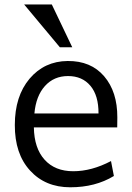

<svg xmlns="http://www.w3.org/2000/svg" viewBox="-20 -815 581 847"><path d="M244.1 -606.4 86.4 -795.4H208.5L298.8 -606.4ZM303.2 -59.6Q384.3 -59.6 469.7 -104.5L482.4 -38.6Q400.4 11.2 290 11.2Q179.7 11.2 112.3 -63Q44.9 -136.7 45.4 -263.7Q45.4 -390.6 110.4 -467.8Q175.8 -544.9 278.3 -545.9Q380.9 -546.9 439.5 -478.5Q498 -410.2 497.6 -296.9L497.1 -252.9H129.4Q130.9 -161.1 176.8 -110.4Q222.7 -59.6 303.2 -59.6ZM131.8 -314.5H414.6Q415 -393.6 378.9 -436.5Q342.8 -479.5 280.3 -479.5Q217.8 -479.5 178.2 -435.5Q138.7 -391.6 131.8 -314.5Z"/></svg>

Font: Oxygen-Regular
Style: Regular
Weight: 400
Designer: Vernon Adams
Foundry: Vernon Adams
Version: Version Release 0.2.3 webfont; ttfautohint (v0.93.3-1d66) -l